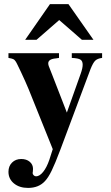

<svg xmlns="http://www.w3.org/2000/svg" viewBox="-20 -710 540 931"><path d="M475.1 -452.1V-429.2Q452.6 -426.3 441.9 -416Q431.2 -405.8 418.9 -375L272.9 15.1Q246.6 85 230.2 118.2Q213.9 151.4 198.2 168Q168 201.2 116.2 201.2Q74.2 201.2 47.6 179.4Q21 157.7 21 123Q21 95.7 38.3 78.4Q55.7 61 83 61Q108.4 61 124.3 74.5Q140.1 87.9 140.1 108.9Q140.1 118.2 139.2 123Q138.2 126 138.2 128.9Q138.2 134.8 143.3 139.9Q148.4 145 154.8 145Q171.9 145 189.2 123.5Q206.5 102.1 219.2 64.9L235.8 13.2L119.1 -276.9Q105.5 -310.1 81.3 -361.6Q57.1 -413.1 55.2 -413.1Q50.8 -420.4 44.4 -423.3Q38.1 -426.3 21 -429.2V-452.1H266.1V-429.2L251 -426.8Q213.9 -423.8 213.9 -402.8Q213.9 -397 216.3 -389.9Q218.8 -382.8 233.9 -345.2L304.2 -164.1L371.1 -352.1Q380.9 -379.4 380.9 -396Q380.9 -414.1 370.1 -420.9Q359.4 -427.7 328.1 -429.2V-452.1ZM377 -517.1 267.1 -612.8 157.2 -517.1H102.1L222.2 -689.9H312L433.1 -517.1Z"/></svg>

Font: Accordance
Style: Bold
Weight: 700
Version: Version 1.2 (build January 31, 2020) Miklal Software Solutio